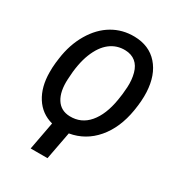

<svg xmlns="http://www.w3.org/2000/svg" viewBox="-213 -855 1101 1192"><g transform="rotate(30 337.5 -259.0)"><path d="M346.7 3.9 309.1 203.1H188.5L226.1 2.4Q144 -19.5 99.1 -90.3Q54.2 -161.1 53.7 -265.1Q53.2 -300.8 57.1 -335.4L61.5 -369.1Q75.7 -474.6 124.3 -556.6Q172.9 -638.7 243.7 -680.4Q314.5 -722.2 400.4 -720.7Q506.8 -718.8 568.8 -648.7Q630.9 -578.6 636.7 -459Q639.6 -399.9 627 -323.7Q604.5 -187.5 530.8 -101.3Q457 -15.1 346.7 3.9ZM513.7 -374.5 518.1 -426.3Q521 -479.5 508.8 -524.7Q496.6 -569.8 467.5 -593.5Q438.5 -617.2 394 -618.7Q332.5 -620.6 284.9 -584Q237.3 -547.4 207.8 -472.7Q178.2 -397.9 173.3 -285.2Q168.5 -195.8 200.7 -144.5Q232.9 -93.3 297.4 -91.3Q380.4 -88.9 434.3 -152.1Q488.3 -215.3 507.3 -330.6Z"/></g></svg>

Font: Roboto Medium
Style: Italic
Weight: 500
Italic angle: -12°
Designer: Google
Version: Version 2.134; 2016